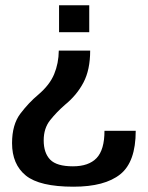

<svg xmlns="http://www.w3.org/2000/svg" viewBox="-20 -613 558 725"><path d="M320.5 -422H202Q201.5 -374 184.5 -333Q167.5 -292 124.5 -255.5Q88.5 -225.5 57 -184Q25.5 -142.5 25.5 -72.5Q25.5 7.5 77.5 49.8Q129.5 92 257.5 92Q375.5 92 434 45.2Q492.5 -1.5 492.5 -119H374.5Q374.5 -47.5 344.8 -16.2Q315 15 255.5 15Q194 15 169.5 -10.2Q145 -35.5 145 -83Q145 -128.5 169.2 -159Q193.5 -189.5 225 -217Q270 -253.5 295.2 -301.5Q320.5 -349.5 320.5 -422ZM317 -491.5V-593H203V-491.5Z"/></svg>

Font: Anybody Thin Medium
Style: Regular
Weight: 500
Version: Version 1.113;gftools[0.9.25]